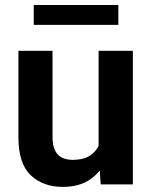

<svg xmlns="http://www.w3.org/2000/svg" viewBox="-20 -729 599 759"><path d="M369.8 -125.9V-528.3H505.2V0H378ZM386 -234.9 426.9 -235.8Q426.9 -165.2 405.4 -109.6Q383.9 -54 339.9 -22.1Q296 9.8 228.2 9.8Q150.3 9.8 101.6 -36.1Q52.8 -82 52.8 -186.9V-528.3H187.7V-185.9Q187.7 -153.2 197.8 -133.5Q207.9 -113.9 225.8 -105.5Q243.8 -97.1 266.4 -97.1Q311.7 -97.1 337.8 -115.3Q363.9 -133.6 375 -164.8Q386 -196.1 386 -234.9ZM447.8 -709.2V-630.8H113.4V-709.2Z"/></svg>

Font: Vazirmatn
Style: Regular
Weight: 400
Designer: Saber Rastikerdar
Foundry: Saber Rastikerdar
Version: Version 33.003;September 2, 2022;FontCreator 14.0.0.2862 64-